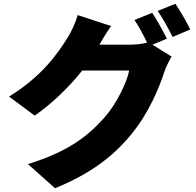

<svg xmlns="http://www.w3.org/2000/svg" viewBox="-20 -898 1040 1018"><path d="M910 -878 816 -840C843 -802 875 -743 895 -702L989 -742C972 -776 936 -840 910 -878ZM569 -760 392 -818C381 -779 357 -727 339 -699C286 -615 205 -495 28 -386L164 -285C256 -349 345 -435 416 -524H665C652 -459 596 -344 533 -274C448 -179 344 -94 128 -28L272 100C460 23 581 -69 678 -188C770 -301 824 -433 851 -516C861 -546 877 -576 890 -598L788 -661L865 -693C847 -728 812 -793 787 -830L693 -792C716 -759 741 -711 760 -672C735 -665 698 -661 668 -661H507C522 -687 546 -728 569 -760Z"/></svg>

Font: Noto Sans KR Black
Style: Regular
Weight: 900
Designer: Ryoko NISHIZUKA 西塚涼子 (kana, bopomofo & ideographs); Paul D. Hunt (Latin, Greek & Cyrillic); Sandoll Communications 산돌커뮤니
Foundry: Adobe
Version: Version 2.004;hotconv 1.0.118;makeotfexe 2.5.65603